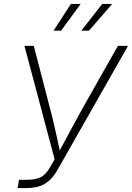

<svg xmlns="http://www.w3.org/2000/svg" viewBox="-20 -962 675 982"><path d="M70.3 0 77.1 -42.5H118.2Q163.6 -42.5 189.5 -56.2Q215.3 -69.8 236.8 -107.9L259.3 -147.5L105 -727.5H152.8L233.9 -415Q245.6 -372.1 254.6 -332.5Q263.7 -293 272.2 -254.4Q280.8 -215.8 289.1 -176.3H276.9Q298.3 -215.8 318.8 -254.4Q339.4 -293 360.8 -332.5Q382.3 -372.1 406.2 -415L583 -727.5H634.8L276.9 -98.1Q258.3 -64.5 236.6 -43Q214.8 -21.5 185.1 -10.7Q155.3 0 110.8 0ZM292.5 -805.2H253.9L342.8 -941.9H392.6ZM435.1 -805.2H396L502.9 -941.9H553.7Z"/></svg>

Font: Inter ExtraLight
Style: Italic
Weight: 250
Italic angle: -9.3988°
Designer: Rasmus Andersson
Foundry: rsms
Version: Version 4.001;git-66647c0bb